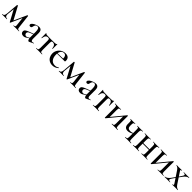

<svg xmlns="http://www.w3.org/2000/svg" viewBox="648 -2370 4342 4342"><g transform="rotate(45 2819.5 -199.0)"><path d="M551 0Q524 0 509 -1L457 -2L408 -1Q396 0 373 0Q371 0 371 -6Q371 -12 373 -12Q400 -12 410.5 -20Q421 -28 421 -52Q421 -59 419 -79L395 -294L431 -345L276 0Q275 4 268 4Q263 4 260 0L107 -285L120 -323L98 -104Q97 -97 97 -85Q97 -47 113.5 -29.5Q130 -12 164 -12Q167 -12 167 -6Q167 0 164 0Q142 0 130 -1L88 -2L46 -1Q34 0 12 0Q9 0 9 -6Q9 -12 12 -12Q45 -12 59.5 -33Q74 -54 78 -104L102 -391Q102 -394 106.5 -395.5Q111 -397 116 -397Q123 -397 126 -394L298 -75L280 -60L430 -393Q433 -397 439 -397Q445 -397 449.5 -395Q454 -393 454 -390L490 -81Q494 -48 498 -35Q502 -22 513.5 -17Q525 -12 551 -12Q554 -12 554 -6Q554 0 551 0Z M871 8Q855 8 842 -15.5Q829 -39 829 -79V-262Q829 -322 814.5 -349.5Q800 -377 771 -377Q737 -377 721 -354Q705 -331 700 -301Q695 -255 657 -255Q638 -255 628.5 -264Q619 -273 619 -287Q619 -313 651 -338.5Q683 -364 728.5 -380Q774 -396 809 -396Q851 -396 874 -369Q897 -342 897 -292V-108Q897 -43 935 -43Q954 -43 979 -54H980Q984 -54 985.5 -49.5Q987 -45 983 -43L880 6Q876 8 871 8ZM615 -63Q615 -97 641 -117Q667 -137 725 -159L839 -201L842 -188L751 -151Q725 -141 710 -126.5Q695 -112 695 -90Q695 -66 710.5 -50.5Q726 -35 750 -35Q769 -35 793 -49L852 -86L854 -72L781 -24Q758 -7 738 0Q718 7 696 7Q657 7 636 -12.5Q615 -32 615 -63Z M1099 -12Q1126 -12 1139 -17Q1152 -22 1156.5 -36.5Q1161 -51 1161 -81V-303Q1161 -343 1153 -356Q1145 -369 1118 -369Q1080 -369 1058 -343.5Q1036 -318 1028 -256Q1027 -253 1021.5 -253Q1016 -253 1016 -256L1015 -405Q1015 -410 1021 -410Q1027 -410 1027 -405Q1027 -392 1064.5 -388.5Q1102 -385 1196 -385Q1286 -385 1324 -388.5Q1362 -392 1362 -405Q1362 -410 1368 -410Q1374 -410 1374 -405L1373 -256Q1373 -253 1367.5 -253Q1362 -253 1361 -256Q1353 -318 1330 -343.5Q1307 -369 1269 -369Q1244 -369 1236.5 -356Q1229 -343 1229 -303V-81Q1229 -51 1233.5 -36.5Q1238 -22 1250.5 -17Q1263 -12 1289 -12Q1292 -12 1292 -6Q1292 0 1289 0Q1263 0 1248 -1L1196 -2L1142 -1Q1127 0 1099 0Q1097 0 1097 -6Q1097 -12 1099 -12Z M1440 -181Q1440 -240 1468.5 -289Q1497 -338 1546 -366.5Q1595 -395 1655 -395Q1714 -395 1745 -365.5Q1776 -336 1776 -281Q1776 -253 1764 -253H1695Q1699 -312 1679.5 -343.5Q1660 -375 1621 -375Q1572 -375 1544.5 -333.5Q1517 -292 1517 -220Q1517 -132 1557.5 -80Q1598 -28 1673 -28Q1702 -28 1723 -35.5Q1744 -43 1772 -59H1773Q1776 -59 1778.5 -55.5Q1781 -52 1779 -49Q1743 -17 1707 -2.5Q1671 12 1629 12Q1570 12 1527 -14.5Q1484 -41 1462 -85.5Q1440 -130 1440 -181ZM1493 -267 1717 -271V-253L1494 -252Z M2367 0Q2340 0 2325 -1L2273 -2L2224 -1Q2212 0 2189 0Q2187 0 2187 -6Q2187 -12 2189 -12Q2216 -12 2226.5 -20Q2237 -28 2237 -52Q2237 -59 2235 -79L2211 -294L2247 -345L2092 0Q2091 4 2084 4Q2079 4 2076 0L1923 -285L1936 -323L1914 -104Q1913 -97 1913 -85Q1913 -47 1929.5 -29.5Q1946 -12 1980 -12Q1983 -12 1983 -6Q1983 0 1980 0Q1958 0 1946 -1L1904 -2L1862 -1Q1850 0 1828 0Q1825 0 1825 -6Q1825 -12 1828 -12Q1861 -12 1875.5 -33Q1890 -54 1894 -104L1918 -391Q1918 -394 1922.5 -395.5Q1927 -397 1932 -397Q1939 -397 1942 -394L2114 -75L2096 -60L2246 -393Q2249 -397 2255 -397Q2261 -397 2265.5 -395Q2270 -393 2270 -390L2306 -81Q2310 -48 2314 -35Q2318 -22 2329.5 -17Q2341 -12 2367 -12Q2370 -12 2370 -6Q2370 0 2367 0Z M2687 8Q2671 8 2658 -15.5Q2645 -39 2645 -79V-262Q2645 -322 2630.5 -349.5Q2616 -377 2587 -377Q2553 -377 2537 -354Q2521 -331 2516 -301Q2511 -255 2473 -255Q2454 -255 2444.5 -264Q2435 -273 2435 -287Q2435 -313 2467 -338.5Q2499 -364 2544.5 -380Q2590 -396 2625 -396Q2667 -396 2690 -369Q2713 -342 2713 -292V-108Q2713 -43 2751 -43Q2770 -43 2795 -54H2796Q2800 -54 2801.5 -49.5Q2803 -45 2799 -43L2696 6Q2692 8 2687 8ZM2431 -63Q2431 -97 2457 -117Q2483 -137 2541 -159L2655 -201L2658 -188L2567 -151Q2541 -141 2526 -126.5Q2511 -112 2511 -90Q2511 -66 2526.5 -50.5Q2542 -35 2566 -35Q2585 -35 2609 -49L2668 -86L2670 -72L2597 -24Q2574 -7 2554 0Q2534 7 2512 7Q2473 7 2452 -12.5Q2431 -32 2431 -63Z M2915 -12Q2942 -12 2955 -17Q2968 -22 2972.5 -36.5Q2977 -51 2977 -81V-303Q2977 -343 2969 -356Q2961 -369 2934 -369Q2896 -369 2874 -343.5Q2852 -318 2844 -256Q2843 -253 2837.5 -253Q2832 -253 2832 -256L2831 -405Q2831 -410 2837 -410Q2843 -410 2843 -405Q2843 -392 2880.5 -388.5Q2918 -385 3012 -385Q3102 -385 3140 -388.5Q3178 -392 3178 -405Q3178 -410 3184 -410Q3190 -410 3190 -405L3189 -256Q3189 -253 3183.5 -253Q3178 -253 3177 -256Q3169 -318 3146 -343.5Q3123 -369 3085 -369Q3060 -369 3052.5 -356Q3045 -343 3045 -303V-81Q3045 -51 3049.5 -36.5Q3054 -22 3066.5 -17Q3079 -12 3105 -12Q3108 -12 3108 -6Q3108 0 3105 0Q3079 0 3064 -1L3012 -2L2958 -1Q2943 0 2915 0Q2913 0 2913 -6Q2913 -12 2915 -12Z M3306 5V-305Q3306 -335 3301.5 -349.5Q3297 -364 3284.5 -369Q3272 -374 3246 -374Q3244 -374 3244 -380Q3244 -386 3246 -386Q3269 -386 3282 -385L3339 -384L3405 -385Q3416 -386 3435 -386Q3438 -386 3438 -380Q3438 -374 3435 -374Q3408 -374 3395.5 -369Q3383 -364 3378.5 -349.5Q3374 -335 3374 -305V-63L3346 -49L3628 -392Q3631 -395 3636 -395Q3640 -395 3644 -393.5Q3648 -392 3648 -390V-81Q3648 -51 3652.5 -36.5Q3657 -22 3669.5 -17Q3682 -12 3708 -12Q3710 -12 3710 -6Q3710 0 3708 0Q3682 0 3668 -1L3615 -2L3559 -1Q3544 0 3519 0Q3516 0 3516 -6Q3516 -12 3519 -12Q3546 -12 3558.5 -17Q3571 -22 3575.5 -36.5Q3580 -51 3580 -81V-326L3610 -339L3327 6Q3323 10 3318 10Q3314 10 3310 8.5Q3306 7 3306 5Z M3960 -374Q3958 -374 3958 -380Q3958 -386 3960 -386Q3982 -386 3995 -385L4041 -384L4094 -385Q4109 -386 4134 -386Q4137 -386 4137 -380Q4137 -374 4134 -374Q4108 -374 4095.5 -368Q4083 -362 4078.5 -347.5Q4074 -333 4074 -303V-81Q4074 -51 4078.5 -36.5Q4083 -22 4095.5 -17Q4108 -12 4134 -12Q4137 -12 4137 -6Q4137 0 4134 0Q4108 0 4093 -1L4041 -2L3986 -1Q3971 0 3944 0Q3942 0 3942 -6Q3942 -12 3944 -12Q3971 -12 3984 -17Q3997 -22 4001.5 -36.5Q4006 -51 4006 -81V-305Q4006 -335 4002.5 -349.5Q3999 -364 3989.5 -369Q3980 -374 3960 -374ZM3842 -270Q3842 -184 3922 -184Q3980 -184 4024 -211L4027 -203Q3991 -172 3953.5 -158Q3916 -144 3883 -144Q3831 -144 3803.5 -173Q3776 -202 3776 -257V-305Q3776 -335 3773.5 -349.5Q3771 -364 3763.5 -369Q3756 -374 3739 -374Q3737 -374 3737 -380Q3737 -386 3739 -386Q3759 -386 3771 -385L3811 -384L3855 -385Q3868 -386 3890 -386Q3892 -386 3892 -380Q3892 -374 3890 -374Q3861 -374 3851.5 -360Q3842 -346 3842 -303Z M4291 -203H4560V-183H4291ZM4199 -374Q4196 -374 4196 -380Q4196 -386 4199 -386Q4225 -386 4240 -385L4294 -384L4348 -385Q4362 -386 4387 -386Q4389 -386 4389 -380Q4389 -374 4387 -374Q4361 -374 4348.5 -368Q4336 -362 4331.5 -347.5Q4327 -333 4327 -303V-81Q4327 -50 4331.5 -36Q4336 -22 4348 -17Q4360 -12 4387 -12Q4389 -12 4389 -6Q4389 0 4387 0Q4361 0 4347 -1L4294 -2L4240 -1Q4225 0 4198 0Q4195 0 4195 -6Q4195 -12 4198 -12Q4225 -12 4237.5 -17Q4250 -22 4254.5 -36.5Q4259 -51 4259 -81V-305Q4259 -335 4254.5 -349.5Q4250 -364 4237.5 -369Q4225 -374 4199 -374ZM4468 -374Q4465 -374 4465 -380Q4465 -386 4468 -386Q4494 -386 4509 -385L4563 -384L4617 -385Q4631 -386 4656 -386Q4658 -386 4658 -380Q4658 -374 4656 -374Q4630 -374 4617.5 -368Q4605 -362 4600.5 -347.5Q4596 -333 4596 -303V-81Q4596 -50 4600.5 -36Q4605 -22 4617 -17Q4629 -12 4656 -12Q4658 -12 4658 -6Q4658 0 4656 0Q4630 0 4616 -1L4563 -2L4508 -1Q4493 0 4467 0Q4464 0 4464 -6Q4464 -12 4467 -12Q4494 -12 4506.5 -17Q4519 -22 4523.5 -36.5Q4528 -51 4528 -81V-305Q4528 -335 4523.5 -349.5Q4519 -364 4506.5 -369Q4494 -374 4468 -374Z M4773 5V-305Q4773 -335 4768.5 -349.5Q4764 -364 4751.5 -369Q4739 -374 4713 -374Q4711 -374 4711 -380Q4711 -386 4713 -386Q4736 -386 4749 -385L4806 -384L4872 -385Q4883 -386 4902 -386Q4905 -386 4905 -380Q4905 -374 4902 -374Q4875 -374 4862.5 -369Q4850 -364 4845.5 -349.5Q4841 -335 4841 -305V-63L4813 -49L5095 -392Q5098 -395 5103 -395Q5107 -395 5111 -393.5Q5115 -392 5115 -390V-81Q5115 -51 5119.5 -36.5Q5124 -22 5136.5 -17Q5149 -12 5175 -12Q5177 -12 5177 -6Q5177 0 5175 0Q5149 0 5135 -1L5082 -2L5026 -1Q5011 0 4986 0Q4983 0 4983 -6Q4983 -12 4986 -12Q5013 -12 5025.5 -17Q5038 -22 5042.5 -36.5Q5047 -51 5047 -81V-326L5077 -339L4794 6Q4790 10 4785 10Q4781 10 4777 8.5Q4773 7 4773 5Z M5456 -12Q5486 -12 5486 -25Q5486 -33 5474 -51L5306 -303Q5283 -339 5258.5 -356.5Q5234 -374 5215 -374Q5213 -374 5213 -380Q5213 -386 5215 -386Q5236 -386 5246 -385L5277 -384L5344 -385Q5358 -386 5384 -386Q5386 -386 5386 -380Q5386 -374 5384 -374Q5368 -374 5361 -371Q5354 -368 5354 -361Q5354 -353 5366 -335L5533 -83Q5558 -46 5583.5 -29Q5609 -12 5630 -12Q5632 -12 5632 -6Q5632 0 5630 0L5597 -1Q5585 -2 5563 -2L5496 -1Q5482 0 5456 0Q5453 0 5453 -6Q5453 -12 5456 -12ZM5210 -12Q5238 -12 5270 -33Q5302 -54 5329 -92L5405 -197L5418 -185L5349 -85Q5328 -54 5328 -38Q5328 -12 5381 -12Q5384 -12 5384 -6Q5384 0 5381 0Q5354 0 5341 -1L5281 -2L5244 -1Q5233 0 5210 0Q5208 0 5208 -6Q5208 -12 5210 -12ZM5411 -203 5476 -301Q5498 -332 5498 -349Q5498 -362 5485 -368Q5472 -374 5444 -374Q5442 -374 5442 -380Q5442 -386 5444 -386Q5471 -386 5485 -385L5545 -384L5582 -385Q5593 -386 5616 -386Q5618 -386 5618 -380Q5618 -374 5616 -374Q5588 -374 5557 -353.5Q5526 -333 5497 -294L5422 -192Z"/></g></svg>

Font: Cormorant Garamond Medium
Style: Regular
Weight: 500
Designer: Christian Thalmann (Catharsis Fonts)
Foundry: Catharsis Fonts
Version: Version 4.000